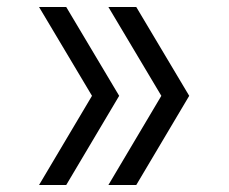

<svg xmlns="http://www.w3.org/2000/svg" viewBox="-20 -531 656 551"><path d="M291 0 443 -256 291 -511H371L523 -256L371 0ZM92 0 244 -256 92 -511H170L322 -256L170 0Z"/></svg>

Font: Overpass Mono Light
Style: Regular
Weight: 300
Monospace: yes
Designer: Delve Withrington, Dave Bailey
Foundry: Delve Fonts LLC
Version: Version 4.000